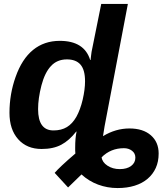

<svg xmlns="http://www.w3.org/2000/svg" viewBox="-20 -745 831 973"><path d="M366 -78Q331 -33 290.5 -11.5Q250 10 191 10Q116 10 72 -39.5Q28 -89 28 -173Q28 -268 59 -355Q91 -446 147.5 -492Q204 -538 283 -538Q407 -538 437 -441H439Q440 -449 441 -459Q442 -469 444 -482L493 -725H628L510 -105L502 -55Q566 -94 636 -94Q705 -94 744.5 -59.5Q784 -25 784 33Q784 74 769.5 106Q755 138 728 161Q701 184 662.5 196Q624 208 576 208Q524 208 477 190.5Q430 173 393 139L325 205L257 131Q269 117 295 92.5Q321 68 362 33L361 18V3Q361 -46 368 -78ZM251 -84Q291 -84 319 -101Q347 -118 367 -153Q387 -189 399 -240Q411 -292 411 -333Q411 -391 388 -417.5Q365 -444 319 -444Q269 -444 238 -410Q207 -377 190 -312Q173 -246 173 -192Q173 -84 251 -84ZM587 112Q623 112 644.5 96Q666 80 666 54Q666 32 649 19Q632 6 608 6Q541 6 495 52Q498 77 524.5 94.5Q551 112 587 112Z"/></svg>

Font: Libra Sans Modern
Style: Bold Italic
Weight: 700
Italic angle: -12°
Foundry: Stefan Peev, Context Ltd
Version: Version 1.000